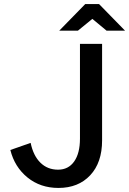

<svg xmlns="http://www.w3.org/2000/svg" viewBox="-20 -917 636 946"><path d="M374 -234V-701H483V-225Q483 -116 424.5 -53.5Q366 9 268 9Q179 9 115.5 -42.5Q52 -94 31 -178L131 -213Q144 -150 179 -115.5Q214 -81 266 -81Q317 -81 345.5 -121.5Q374 -162 374 -234ZM272 -766 400 -897H468L596 -766H505L435 -824L364 -766Z"/></svg>

Font: LT Superior Semi-bold
Style: Regular
Weight: 600
Designer: Daniel Lyons
Foundry: LyonsType
Version: Version 1.0